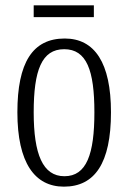

<svg xmlns="http://www.w3.org/2000/svg" viewBox="-20 -688 479 718"><path d="M106 -624H331V-668H106ZM219 10C334 10 395 -77 395 -268C395 -453 334 -544 222 -544C102 -544 45 -454 45 -268C45 -79 110 10 219 10ZM221 -29C140 -29 106 -111 106 -268C106 -425 136 -504 220 -504C304 -504 333 -425 333 -268C333 -112 304 -29 221 -29Z"/></svg>

Font: Noto Serif Lao ExtraCondensed Light
Style: Regular
Weight: 300
Width: 2
Designer: Monotype Design Team
Foundry: Monotype Imaging Inc.
Version: Version 2.003